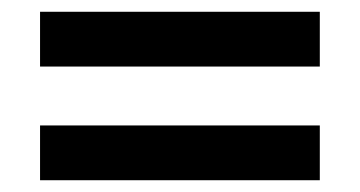

<svg xmlns="http://www.w3.org/2000/svg" viewBox="-20 -599 612 326"><path d="M48 -486H523V-579H48ZM48 -293H523V-386H48Z"/></svg>

Font: Noto Sans Kannada UI SemiBold
Style: Regular
Weight: 600
Designer: Jelle Bosma - Monotype Design Team
Foundry: Monotype Imaging Inc.
Version: Version 2.005